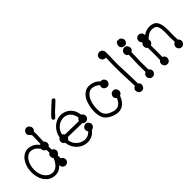

<svg xmlns="http://www.w3.org/2000/svg" viewBox="110 -1672 2627 2627"><g transform="rotate(-45 1423.0 -358.5)"><path d="M483 -332 475 -325Q476 -311 476 -297Q476 -283 476 -267Q494 -261 505 -244.5Q516 -228 516 -210Q516 -193 506 -177.5Q496 -162 479 -154Q479 -138 479 -124Q479 -110 480 -97Q497 -90 508 -73.5Q519 -57 519 -40Q519 -16 501 2Q483 20 460 20Q437 20 418 3Q399 -14 399 -40V-46Q343 17 272 17Q215 17 174.5 -7Q134 -31 108.5 -68.5Q83 -106 71.5 -151.5Q60 -197 60 -241Q60 -300 75.5 -349.5Q91 -399 117.5 -434.5Q144 -470 179 -489.5Q214 -509 252 -509Q288 -509 327.5 -493Q367 -477 405 -432L410 -426Q414 -429 422 -431V-433Q422 -442 423 -460.5Q424 -479 424.5 -500.5Q425 -522 426 -544Q427 -566 427 -583Q427 -598 420 -606Q413 -614 405 -621.5Q397 -629 390 -638Q383 -647 383 -664Q383 -687 400 -706Q417 -725 443 -725Q469 -725 485.5 -706Q502 -687 502 -664Q502 -636 485 -622L478 -616V-609Q478 -600 478.5 -590.5Q479 -581 479 -570Q479 -550 478 -528Q477 -506 476.5 -486Q476 -466 475 -451.5Q474 -437 474 -433V-424L483 -416Q500 -396 500 -374Q500 -346 483 -332ZM380 -374V-380L365 -398Q336 -433 308.5 -445Q281 -457 254 -457Q224 -457 198 -440Q172 -423 152.5 -393.5Q133 -364 122 -324.5Q111 -285 111 -239Q111 -202 121 -165.5Q131 -129 151 -100Q171 -71 201 -53Q231 -35 271 -35Q313 -35 350 -70Q387 -105 413 -168Q404 -176 400 -187.5Q396 -199 396 -210Q396 -224 403.5 -239Q411 -254 425 -261L423 -316Q405 -322 392.5 -337Q380 -352 380 -374Z M1032 -224 1027 -228 755 -234Q748 -214 725 -203V-202Q729 -166 745.5 -136.5Q762 -107 786.5 -86Q811 -65 840.5 -53.5Q870 -42 900 -42Q930 -42 958 -55Q986 -68 1006 -91Q992 -108 992 -130Q992 -155 1009.5 -172.5Q1027 -190 1052 -190Q1078 -190 1094.5 -171Q1111 -152 1111 -129Q1111 -107 1094.5 -89.5Q1078 -72 1055 -70Q1026 -30 985 -9.5Q944 11 899 11Q858 11 820 -4Q782 -19 751.5 -46.5Q721 -74 700.5 -112Q680 -150 673 -196L672 -203Q639 -222 639 -257Q639 -274 646.5 -286.5Q654 -299 671 -310Q677 -352 697.5 -390Q718 -428 748 -456Q778 -484 816 -500.5Q854 -517 896 -517Q929 -517 961.5 -506Q994 -495 1022 -472.5Q1050 -450 1070 -415.5Q1090 -381 1097 -334L1099 -321Q1115 -314 1124.5 -298Q1134 -282 1134 -266Q1134 -242 1116.5 -224Q1099 -206 1074 -206Q1063 -206 1051.5 -210.5Q1040 -215 1032 -224ZM1046 -320Q1032 -393 992.5 -428.5Q953 -464 899 -464Q869 -464 839.5 -453Q810 -442 786 -422Q762 -402 745 -374Q728 -346 724 -312Q733 -307 742 -300L752 -286L1016 -281Q1018 -292 1026.5 -302.5Q1035 -313 1046 -320ZM955 -748Q963 -753 972 -753Q983 -753 991 -745.5Q999 -738 999 -727Q999 -719 991 -711Q958 -677 928 -651Q898 -625 874 -602Q863 -591 853 -579Q843 -567 833.5 -557Q824 -547 815.5 -540Q807 -533 800 -533Q790 -533 781.5 -540.5Q773 -548 773 -558Q773 -575 793.5 -595.5Q814 -616 836 -638Q860 -662 890 -689Q920 -716 955 -748Z M1560 -392V-396Q1560 -414 1567 -424Q1547 -446 1514.5 -460Q1482 -474 1455 -474Q1426 -474 1399.5 -457Q1373 -440 1352 -407.5Q1331 -375 1318.5 -327.5Q1306 -280 1306 -220Q1306 -191 1309.5 -167.5Q1313 -144 1323 -124Q1333 -104 1351 -88Q1369 -72 1398 -59Q1450 -36 1486 -36Q1565 -36 1606 -137Q1580 -154 1580 -183Q1580 -210 1597.5 -228Q1615 -246 1643 -246Q1669 -246 1684.5 -226Q1700 -206 1700 -183Q1700 -166 1689 -150.5Q1678 -135 1659 -129Q1603 17 1485 17Q1458 17 1426.5 8Q1395 -1 1366.5 -16Q1338 -31 1315 -51Q1292 -71 1281 -93Q1254 -145 1254 -219Q1254 -242 1257.5 -273.5Q1261 -305 1269.5 -339Q1278 -373 1292 -406.5Q1306 -440 1328.5 -466Q1351 -492 1381.5 -508.5Q1412 -525 1453 -525Q1492 -525 1530.5 -510Q1569 -495 1599 -466L1608 -455Q1609 -456 1620 -456Q1646 -456 1662.5 -437Q1679 -418 1679 -395Q1679 -373 1663 -354.5Q1647 -336 1622 -336Q1599 -336 1579.5 -351.5Q1560 -367 1560 -392Z M1942 -694Q1942 -684 1942.5 -673Q1943 -662 1943 -648Q1943 -631 1942.5 -607.5Q1942 -584 1941 -559.5Q1940 -535 1939.5 -511Q1939 -487 1939 -469Q1939 -456 1939 -444.5Q1939 -433 1940 -423Q1945 -305 1947.5 -219.5Q1950 -134 1951 -74L1960 -66Q1977 -52 1977 -26Q1977 -3 1961.5 16.5Q1946 36 1921 36H1913Q1888 36 1872.5 16.5Q1857 -3 1857 -26Q1857 -44 1868 -59.5Q1879 -75 1898 -81Q1897 -147 1892 -241.5Q1887 -336 1887 -469Q1887 -488 1887.5 -510Q1888 -532 1889 -558L1891 -634Q1890 -633 1880 -633Q1853 -633 1836.5 -652Q1820 -671 1820 -697Q1820 -722 1839.5 -737.5Q1859 -753 1882 -753Q1905 -753 1923.5 -735Q1942 -717 1942 -694Z M2125 -621V-625Q2125 -651 2138 -669Q2151 -687 2165 -687Q2171 -687 2177 -684Q2178 -685 2185 -685Q2211 -685 2227.5 -666Q2244 -647 2244 -624Q2244 -602 2228 -583.5Q2212 -565 2187 -565Q2164 -565 2144.5 -580.5Q2125 -596 2125 -621ZM2208 -452Q2201 -445 2191 -440Q2191 -423 2190.5 -404Q2190 -385 2189 -363L2185 -250Q2185 -243 2186 -217Q2187 -191 2187 -143V-107L2200 -98Q2217 -78 2217 -56Q2217 -33 2200.5 -14Q2184 5 2157 5Q2130 5 2113.5 -14Q2097 -33 2097 -56Q2097 -73 2106.5 -88Q2116 -103 2135 -111V-142Q2135 -190 2134 -216.5Q2133 -243 2133 -250L2137 -364Q2138 -386 2138.5 -404.5Q2139 -423 2139 -440Q2122 -448 2113.5 -461.5Q2105 -475 2105 -491Q2105 -518 2122.5 -536Q2140 -554 2168 -554Q2194 -554 2209.5 -534Q2225 -514 2225 -491Q2225 -469 2208 -452Z M2484 -374Q2484 -354 2472.5 -338.5Q2461 -323 2443 -317Q2444 -289 2444 -262Q2444 -235 2444 -206Q2444 -178 2444 -150Q2444 -122 2443 -93Q2462 -87 2473 -71.5Q2484 -56 2484 -38Q2484 -15 2468.5 4.5Q2453 24 2428 24H2420Q2395 24 2379.5 4.5Q2364 -15 2364 -38Q2364 -49 2367.5 -59.5Q2371 -70 2381 -78L2391 -86Q2392 -117 2392 -147Q2392 -177 2392 -207Q2392 -236 2392 -265.5Q2392 -295 2391 -324L2381 -332Q2372 -339 2368 -351Q2364 -363 2364 -374Q2364 -385 2370 -400Q2376 -415 2387 -421L2385 -438Q2376 -446 2371.5 -457.5Q2367 -469 2367 -480Q2367 -505 2385 -522Q2403 -539 2426 -539Q2449 -539 2468 -522.5Q2487 -506 2487 -480V-472Q2545 -514 2609 -514Q2691 -514 2725.5 -463.5Q2760 -413 2760 -302Q2760 -275 2759 -249.5Q2758 -224 2758 -216Q2758 -208 2758 -178Q2758 -148 2762 -110L2769 -104Q2786 -90 2786 -62Q2786 -39 2769.5 -20Q2753 -1 2727 -1Q2701 -1 2684 -20Q2667 -39 2667 -62Q2667 -79 2678 -95.5Q2689 -112 2709 -119V-140Q2709 -167 2707.5 -186Q2706 -205 2706 -216Q2706 -222 2706.5 -233.5Q2707 -245 2707 -259.5Q2707 -274 2707.5 -289Q2708 -304 2708 -317Q2708 -389 2688.5 -425.5Q2669 -462 2610 -462Q2568 -462 2539 -444.5Q2510 -427 2480 -397Q2484 -390 2484 -374Z"/></g></svg>

Font: Nelagoney
Style: Regular
Weight: 400
Designer: Kanati
Foundry: Kanati and Michael Everson
Version: Version 2.000